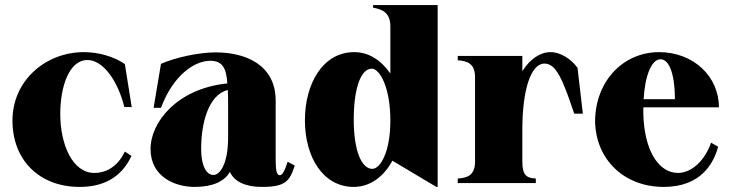

<svg xmlns="http://www.w3.org/2000/svg" viewBox="-20 -720 2874 755"><path d="M293 15C383 15 456 -19 497 -107L471 -124C448 -75 407 -40 351 -40C265 -40 217 -152 217 -272C217 -378 251 -484 324 -484C385 -484 443 -403 469 -299H498L471 -468C429 -497 369 -515 310 -515C159 -515 29 -403 29 -246C29 -90 135 15 293 15Z M745 15C816 15 862 -6 884 -44C902 -4 949 15 1009 15C1101 15 1119 -6 1139 -69L1111 -84C1100 -49 1091 -31 1080 -31C1066 -32 1064 -54 1064 -101V-324C1064 -466 945 -514 828 -514C763 -514 673 -495 613 -469L584 -296H613C663 -429 748 -481 807 -481C854 -481 870 -453 874 -392C678 -372 572 -241 572 -134C572 -25 668 15 745 15ZM819 -32C797 -32 771 -57 771 -137C771 -233 799 -348 876 -366C877 -346 877 -319 877 -296V-179C877 -74 844 -31 819 -32Z M1371 15C1433 15 1488 -23 1523 -88L1696 15H1701V-700H1447V-690C1482 -683 1515 -672 1515 -616V-431C1477 -485 1429 -515 1373 -515C1248 -515 1179 -389 1179 -247C1179 -104 1249 15 1371 15ZM1444 -56C1401 -56 1371 -130 1371 -249C1371 -376 1400 -450 1442 -450C1473 -450 1515 -377 1515 -246C1515 -121 1475 -56 1444 -56Z M2034 -84V-211C2034 -365 2067 -470 2121 -470C2168 -470 2194 -404 2238 -273H2272L2251 -453C2227 -487 2185 -515 2145 -515C2104 -515 2064 -488 2034 -440V-500H1780V-483C1816 -480 1848 -472 1848 -416V-84C1848 -29 1815 -20 1780 -18V0H2087V-18C2052 -20 2034 -29 2034 -84Z M2590 15C2739 15 2787 -81 2804 -143L2776 -159C2752 -89 2700 -40 2646 -40C2577 -40 2521 -113 2511 -246C2510 -264 2509 -281 2510 -298H2807C2807 -421 2705 -515 2572 -515C2429 -515 2320 -399 2320 -241C2324 -92 2434 15 2590 15ZM2511 -330C2516 -424 2543 -487 2577 -487C2604 -487 2633 -450 2634 -330Z"/></svg>

Font: Sprat Condesed
Style: Bold
Weight: 700
Width: 3
Designer: Ethan Nakache
Foundry: Collletttivo
Version: Version 2.000;Glyphs 3.2 (3217)